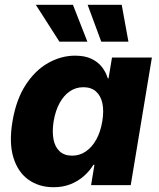

<svg xmlns="http://www.w3.org/2000/svg" viewBox="-20 -782 671 811"><path d="M206.5 8.8Q144.5 8.8 99.9 -23.2Q55.2 -55.2 36.4 -117.2Q17.6 -179.2 32.7 -269Q48.3 -361.8 88.4 -423.3Q128.4 -484.9 183.3 -515.9Q238.3 -546.9 297.4 -546.9Q338.9 -546.9 366.7 -533.4Q394.5 -520 411.1 -498.3Q427.7 -476.6 435.1 -451.2H438.5L453.1 -539.1H621.6L532.2 0H364.7L378.9 -85.9H374.5Q358.9 -60.1 334.7 -38.6Q310.5 -17.1 278.6 -4.2Q246.6 8.8 206.5 8.8ZM284.7 -124.5Q316.9 -124.5 343 -142.6Q369.1 -160.6 387 -193.1Q404.8 -225.6 412.1 -269.5Q419.4 -314 412.4 -346.2Q405.3 -378.4 385 -396Q364.7 -413.6 332 -413.6Q299.8 -413.6 274.2 -395.8Q248.5 -377.9 231.2 -345.7Q213.9 -313.5 206.5 -269.5Q199.7 -225.6 206.1 -193.1Q212.4 -160.6 232.2 -142.6Q252 -124.5 284.7 -124.5ZM407.7 -606 350.1 -761.7H494.1L522.5 -606ZM231 -606 131.3 -761.7H288.1L349.1 -606Z"/></svg>

Font: Inter 18pt ExtraBold
Style: Italic
Weight: 800
Italic angle: -9.3988°
Designer: Rasmus Andersson
Foundry: rsms
Version: Version 4.001;git-66647c0bb